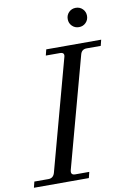

<svg xmlns="http://www.w3.org/2000/svg" viewBox="-108 -961 684 1019"><g transform="rotate(-10 234.0 -451.0)"><path d="M-10 0 -2 -32H74Q100 -32 108 -59L269 -653Q278 -680 250 -680H174L182 -712H478L470 -680H394Q367 -680 360 -653L199 -59Q192 -32 218 -32H294L286 0ZM337 -813Q322 -828 322 -850Q322 -872 337 -887Q352 -902 374 -902Q396 -902 411 -887Q426 -872 426 -850Q426 -828 411 -813Q396 -798 374 -798Q352 -798 337 -813Z"/></g></svg>

Font: Old Standard TT
Style: Italic
Weight: 400
Italic angle: -15.2°
Designer: Alexey Kryukov <alexios@thessalonica.org.ru>
Version: Version 2.2